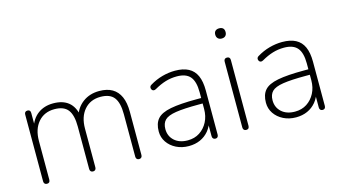

<svg xmlns="http://www.w3.org/2000/svg" viewBox="-79 -967 2236 1256"><g transform="rotate(-15 1039.0 -338.5)"><path d="M108 6Q98 6 92.5 0Q87 -6 87 -16V-468Q87 -479 92.5 -484.5Q98 -490 108 -490Q118 -490 123 -484.5Q128 -479 128 -468V-366H117Q135 -428 178 -460Q221 -492 282 -492Q347 -492 385.5 -460.5Q424 -429 435 -365H420Q436 -423 482.5 -457.5Q529 -492 594 -492Q647 -492 682 -471.5Q717 -451 735 -410.5Q753 -370 753 -308V-16Q753 -6 747.5 0Q742 6 732 6Q722 6 716.5 0Q711 -6 711 -16V-304Q711 -381 683.5 -417Q656 -453 592 -453Q523 -453 482 -405.5Q441 -358 441 -278V-16Q441 -6 435.5 0Q430 6 420 6Q410 6 404.5 0Q399 -6 399 -16V-304Q399 -381 371.5 -417Q344 -453 280 -453Q211 -453 170 -405.5Q129 -358 129 -278V-16Q129 6 108 6Z M1069 8Q1022 8 984 -11Q946 -30 924 -62.5Q902 -95 902 -135Q902 -189 928.5 -219.5Q955 -250 1019.5 -262.5Q1084 -275 1197 -275H1238V-238H1199Q1100 -238 1045.5 -229.5Q991 -221 969.5 -199.5Q948 -178 948 -139Q948 -91 981.5 -60.5Q1015 -30 1072 -30Q1118 -30 1152.5 -52.5Q1187 -75 1207 -113.5Q1227 -152 1227 -201V-315Q1227 -387 1199 -420Q1171 -453 1109 -453Q1069 -453 1032.5 -442Q996 -431 956 -408Q947 -403 940.5 -404Q934 -405 930 -409.5Q926 -414 924.5 -420.5Q923 -427 925.5 -433Q928 -439 935 -443Q976 -468 1020 -480Q1064 -492 1107 -492Q1162 -492 1198 -473Q1234 -454 1251.5 -415Q1269 -376 1269 -315V-16Q1269 -6 1264 0Q1259 6 1249 6Q1239 6 1233.5 0Q1228 -6 1228 -16V-121H1239Q1229 -81 1205 -52Q1181 -23 1146.5 -7.5Q1112 8 1069 8Z M1458 3Q1448 3 1442.5 -3Q1437 -9 1437 -19V-465Q1437 -476 1442.5 -481.5Q1448 -487 1458 -487Q1468 -487 1473.5 -481.5Q1479 -476 1479 -465V-19Q1479 -9 1474 -3Q1469 3 1458 3ZM1458 -616Q1442 -616 1432.5 -625.5Q1423 -635 1423 -651Q1423 -668 1432.5 -676.5Q1442 -685 1458 -685Q1475 -685 1484 -676.5Q1493 -668 1493 -651Q1493 -635 1484 -625.5Q1475 -616 1458 -616Z M1795 8Q1748 8 1710 -11Q1672 -30 1650 -62.5Q1628 -95 1628 -135Q1628 -189 1654.5 -219.5Q1681 -250 1745.5 -262.5Q1810 -275 1923 -275H1964V-238H1925Q1826 -238 1771.5 -229.5Q1717 -221 1695.5 -199.5Q1674 -178 1674 -139Q1674 -91 1707.5 -60.5Q1741 -30 1798 -30Q1844 -30 1878.5 -52.5Q1913 -75 1933 -113.5Q1953 -152 1953 -201V-315Q1953 -387 1925 -420Q1897 -453 1835 -453Q1795 -453 1758.5 -442Q1722 -431 1682 -408Q1673 -403 1666.5 -404Q1660 -405 1656 -409.5Q1652 -414 1650.5 -420.5Q1649 -427 1651.5 -433Q1654 -439 1661 -443Q1702 -468 1746 -480Q1790 -492 1833 -492Q1888 -492 1924 -473Q1960 -454 1977.5 -415Q1995 -376 1995 -315V-16Q1995 -6 1990 0Q1985 6 1975 6Q1965 6 1959.5 0Q1954 -6 1954 -16V-121H1965Q1955 -81 1931 -52Q1907 -23 1872.5 -7.5Q1838 8 1795 8Z"/></g></svg>

Font: Nunito ExtraLight
Style: Regular
Weight: 200
Designer: Vernon Adams
Foundry: Vernon Adams
Version: Version 3.602